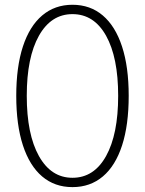

<svg xmlns="http://www.w3.org/2000/svg" viewBox="-20 -767 605 802"><path d="M282.7 14.6Q208.5 14.6 156 -30Q103.5 -74.7 75.7 -159.9Q47.9 -245.1 47.9 -366.7Q47.9 -487.8 75.7 -572.8Q103.5 -657.7 156.2 -702.4Q209 -747.1 282.7 -747.1Q356.9 -747.1 409.4 -702.4Q461.9 -657.7 489.7 -572.8Q517.6 -487.8 517.6 -366.7Q517.6 -245.1 490 -159.9Q462.4 -74.7 409.7 -30Q356.9 14.6 282.7 14.6ZM282.7 -24.4Q372.6 -24.4 423.1 -115.2Q473.6 -206.1 473.6 -366.7Q473.6 -527.3 423.1 -617.7Q372.6 -708 282.7 -708Q193.4 -708 142.6 -617.7Q91.8 -527.3 91.8 -366.7Q91.8 -206.1 142.6 -115.2Q193.4 -24.4 282.7 -24.4Z"/></svg>

Font: Kumbh Sans ExtraLight
Style: Regular
Weight: 250
Version: Version 1.005